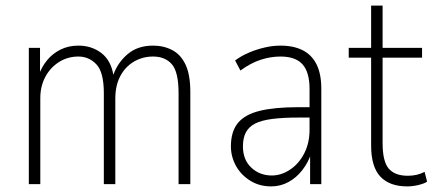

<svg xmlns="http://www.w3.org/2000/svg" viewBox="-20 -658 1557 686"><path d="M83 0V-487H123V-391H119Q129 -419 148 -442.5Q167 -466 195.5 -480.5Q224 -495 260 -495Q307 -495 341.5 -469Q376 -443 385 -391Q401 -435 436.5 -465Q472 -495 527 -495Q565 -495 595.5 -479Q626 -463 643 -427Q660 -391 660 -329V0H618V-325Q618 -401 594 -428.5Q570 -456 527 -456Q489 -456 458 -437.5Q427 -419 409.5 -385.5Q392 -352 392 -306V0H351V-325Q351 -400 324.5 -428Q298 -456 260 -456Q222 -456 191 -436.5Q160 -417 142 -383.5Q124 -350 124 -307V0Z M949 8Q906 8 873 -13Q840 -34 822.5 -66.5Q805 -99 805 -135Q805 -188 830 -218.5Q855 -249 908 -262Q961 -275 1045 -275H1096V-238H1047Q991 -238 952.5 -233Q914 -228 891.5 -216.5Q869 -205 858.5 -185Q848 -165 848 -135Q848 -87 878 -59Q908 -31 951 -31Q985 -31 1016.5 -52Q1048 -73 1067 -110Q1086 -147 1086 -194V-340Q1086 -400 1061 -428Q1036 -456 982 -456Q947 -456 911.5 -444.5Q876 -433 839 -406L820 -442Q843 -459 870.5 -470.5Q898 -482 926.5 -488.5Q955 -495 982 -495Q1029 -495 1061.5 -478.5Q1094 -462 1111 -428Q1128 -394 1128 -341V0H1088V-110H1092Q1081 -77 1060 -50Q1039 -23 1010.5 -7.5Q982 8 949 8Z M1435 8Q1372 8 1339 -27Q1306 -62 1306 -138V-452H1226V-487H1306V-638H1347V-487H1488V-452H1347V-147Q1347 -81 1369 -55.5Q1391 -30 1437 -30Q1454 -30 1469 -33.5Q1484 -37 1497 -44L1506 -9Q1496 -2 1475 3Q1454 8 1435 8Z"/></svg>

Font: Nunito Sans 10pt Condensed ExtraLight
Style: Regular
Weight: 250
Width: 3
Designer: Vernon Adams
Foundry: Vernon Adams
Version: Version 3.101;gftools[0.9.27]